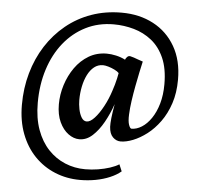

<svg xmlns="http://www.w3.org/2000/svg" viewBox="-65 -842 1195 1167"><g transform="rotate(5 533.0 -258.5)"><path d="M74.5 -165Q74.5 -267 100.5 -359Q126.5 -451 175.2 -527Q224 -603 292.5 -659Q361 -715 446.2 -745.2Q531.5 -775.5 630.5 -775.5Q739.5 -775.5 824.5 -730.5Q909.5 -685.5 958 -601.2Q1006.5 -517 1006.5 -399.5Q1006.5 -319 985 -254.2Q963.5 -189.5 928.2 -141Q893 -92.5 850.8 -60.2Q808.5 -28 766.8 -11.5Q725 5 691.5 5Q664.5 5 643.8 -15.5Q623 -36 620.5 -78Q619.5 -98.5 623.2 -132.8Q627 -167 636 -218Q615.5 -158.5 586 -105.8Q556.5 -53 520 -19.8Q483.5 13.5 440 13.5Q405.5 13.5 372.8 -10.5Q340 -34.5 319 -79.5Q298 -124.5 298 -188Q298 -247 316.5 -305.8Q335 -364.5 369.2 -413Q403.5 -461.5 452.2 -490.5Q501 -519.5 562 -519.5Q588 -519.5 618.5 -512.8Q649 -506 675 -492.5Q678.5 -502.5 687 -510.5Q695.5 -518.5 706 -516Q716 -514 727.5 -510Q739 -506 753 -500.8Q767 -495.5 783.5 -490.5Q777.5 -464.5 769 -424.5Q760.5 -384.5 751.8 -338.2Q743 -292 736.5 -246.2Q730 -200.5 728.5 -163Q726.5 -122 734.2 -100Q742 -78 750.5 -78Q782 -78 813.2 -97.8Q844.5 -117.5 870.2 -155.2Q896 -193 911.2 -245.8Q926.5 -298.5 926.5 -364.5Q926.5 -460 897.8 -524.8Q869 -589.5 820.5 -628Q772 -666.5 711.8 -683.5Q651.5 -700.5 588.5 -700.5Q495 -700.5 418 -661.8Q341 -623 285.2 -553.5Q229.5 -484 199.5 -390Q169.5 -296 169.5 -185.5Q169.5 -92 195.2 -21.2Q221 49.5 265.8 96.8Q310.5 144 368.5 168Q426.5 192 491.5 192Q530 192 569.2 185.8Q608.5 179.5 642 168.5Q675.5 157.5 696.5 144L714 185.5Q687 208.5 647.5 225.2Q608 242 561.2 250.8Q514.5 259.5 466 259.5Q384 259.5 312.8 230.2Q241.5 201 188 145.8Q134.5 90.5 104.5 12Q74.5 -66.5 74.5 -165ZM419.5 -224Q419.5 -198.5 425.2 -169Q431 -139.5 443.5 -118.8Q456 -98 475.5 -98Q497 -98 523.2 -126.5Q549.5 -155 574.2 -201Q599 -247 615.5 -299Q621.5 -315.5 627 -335.8Q632.5 -356 637 -375Q641.5 -394 643.5 -408Q635 -417.5 616.2 -426.8Q597.5 -436 577.8 -441.8Q558 -447.5 545 -447.5Q514.5 -447.5 491.2 -429Q468 -410.5 452 -378.8Q436 -347 427.8 -307Q419.5 -267 419.5 -224Z"/></g></svg>

Font: Merriweather 36pt ExtraBold
Style: Regular
Weight: 800
Designer: Eben Sorkin
Foundry: Eben Sorkin
Version: Version 2.100